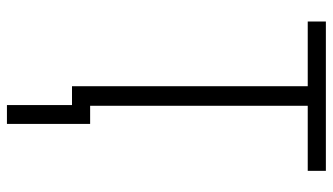

<svg xmlns="http://www.w3.org/2000/svg" viewBox="-218 -536 937 540"><g transform="rotate(90 250.0 -265.5)"><path d="M222 0V-663H40V-714H460V-663H277V-51H328V183H275V0Z"/></g></svg>

Font: Noto Sans Mono ExtraCondensed Light
Style: Regular
Weight: 300
Width: 2
Designer: Monotype Design Team
Foundry: Monotype Imaging Inc.
Version: Version 2.014; ttfautohint (v1.8.4.7-5d5b)